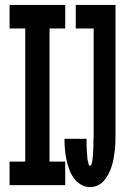

<svg xmlns="http://www.w3.org/2000/svg" viewBox="-20 -755 540 783"><path d="M19 0V-96H83V-639H19V-735H246V-639H182V-96H246V0ZM347 8Q327 8 309.5 -2.5Q292 -13 280.5 -29.5Q269 -46 262 -65Q255 -84 251 -104Q247 -124 245 -144Q243 -164 243 -184V-189H333V-186Q333 -182 333 -178.5Q333 -175 333 -171Q333 -167 333 -163Q333 -159 333.5 -155Q334 -151 334 -147Q334 -143 334 -139Q334 -135 334.5 -131Q335 -127 335.5 -123Q336 -119 336 -115Q336 -111 336.5 -107.5Q337 -104 338 -100Q339 -96 340 -92Q341 -88 342 -83.5Q343 -79 347 -79Q351 -79 352.5 -84Q354 -89 355 -92.5Q356 -96 356.5 -100Q357 -104 357.5 -108Q358 -112 358.5 -116Q359 -120 359 -124Q359 -128 359.5 -132.5Q360 -137 360 -141Q360 -145 360.5 -149Q361 -153 361 -157Q361 -161 361 -165Q361 -169 361 -173Q361 -177 361 -181Q361 -185 361.5 -189Q362 -193 362 -197Q362 -201 362 -205V-639H289V-735H451V-205Q451 -189 450.5 -172.5Q450 -156 448 -139.5Q446 -123 443 -107Q440 -91 435 -75.5Q430 -60 422.5 -45.5Q415 -31 404.5 -18.5Q394 -6 379 1Q364 8 347 8Z"/></svg>

Font: Iosevka
Style: Bold
Weight: 700
Monospace: yes
Designer: Belleve Invis
Foundry: Belleve Invis
Version: Version 32.5.0; ttfautohint (v1.8.4)